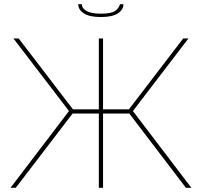

<svg xmlns="http://www.w3.org/2000/svg" viewBox="-20 -893 960 913"><path d="M460 -812Q405 -812 378.5 -829.5Q352 -847 352 -873H369Q369 -854 391 -841Q413 -828 460 -828Q506 -828 525 -839.5Q544 -851 551 -873H567Q567 -847 540.5 -829.5Q514 -812 460 -812ZM30 0 308 -365 44 -710H69L327 -373H450V-710H470V-373H593L851 -710H876L612 -365L890 0H864L595 -353H470V0H450V-353H325L55 0Z"/></svg>

Font: Raleway-v4020 Thin
Style: Regular
Weight: 250
Designer: Matt McInerney, Pablo Impallari, Rodrigo Fuenzalida
Foundry: Matt McInerney, Pablo Impallari, Rodrigo Fuenzalida
Version: Version 4.020;PS 004.020;hotconv 1.0.88;makeotf.lib2.5.64775